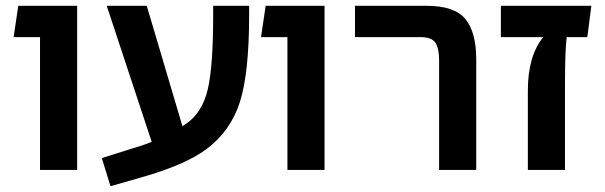

<svg xmlns="http://www.w3.org/2000/svg" viewBox="-20 -586 2085 662"><path d="M118 0V-458H27L43 -566H246V0Z M715 -566H839V-535Q839 -334 807 -234Q775 -134 692 -72Q618 -17 466 26L361 56L331 -41L439 -75Q477 -86 503 -97L348 -566H486L609 -151L623 -160Q678 -199 696.5 -278.5Q715 -358 715 -534Z M971 0V-458H880L896 -566H1099V0Z M1494 0V-378Q1494 -420 1481 -439Q1468 -458 1430 -458H1204V-566H1451Q1547 -566 1584.5 -520.5Q1622 -475 1622 -381V0Z M2019 -566 2005 -458H1934Q1928 -411 1928 -296V0H1800V-274Q1800 -393 1853 -458H1707V-566Z"/></svg>

Font: FiraGO Medium
Style: Regular
Weight: 500
Designer: bBox Type
Foundry: bBox Type GmbH
Version: Version 1.001;PS 001.001;hotconv 1.0.88;makeotf.lib2.5.64775